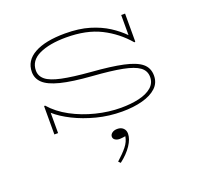

<svg xmlns="http://www.w3.org/2000/svg" viewBox="-140 -681 1148 1119"><g transform="rotate(-20 434.5 -121.0)"><path d="M779 -123Q779 -78 747.5 -48.5Q716 -19 660.5 -4Q605 11 534 11Q453 11 377.5 -8.5Q302 -28 240 -59Q178 -90 139 -125V1H116V-174L122 -176Q167 -124 235 -87.5Q303 -51 381.5 -31.5Q460 -12 535 -12Q597 -12 647 -23.5Q697 -35 726 -60Q755 -85 755 -123Q755 -162 723.5 -185Q692 -208 623 -221.5Q554 -235 441 -243Q318 -252 247.5 -270Q177 -288 147 -316.5Q117 -345 117 -385Q117 -456 185 -493.5Q253 -531 375 -531Q461 -531 525.5 -511.5Q590 -492 638 -461Q686 -430 720 -395V-520H744V-346L738 -344Q674 -419 586.5 -463Q499 -507 373 -507Q269 -507 205.5 -477Q142 -447 142 -385Q142 -351 170 -328Q198 -305 264 -291Q330 -277 442 -268Q562 -259 636.5 -243Q711 -227 745 -199Q779 -171 779 -123ZM471 96Q494 96 507.5 109Q521 122 521 143Q521 176 495 215Q469 254 423 289L411 277Q449 243 472.5 214Q496 185 501 152Q492 153 484 154.5Q476 156 466 156Q449 156 437.5 148.5Q426 141 426 128Q426 115 438.5 105.5Q451 96 471 96Z"/></g></svg>

Font: BhuTuka Expanded One
Style: Regular
Weight: 400
Designer: Erin McLaughlin
Version: Version 1.000; ttfautohint (v1.8.3)